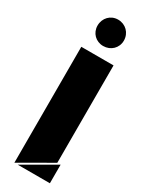

<svg xmlns="http://www.w3.org/2000/svg" viewBox="-238 -968 784 1011"><g transform="rotate(30 154.0 -463.0)"><path d="M74 -845C74 -800 108 -766 153 -766C199 -766 234 -800 234 -845C234 -891 199 -926 153 -926C108 -926 74 -891 74 -845ZM252 -705H56V0L252 -113ZM272 0V-113L76 0Z"/></g></svg>

Font: Poppins STUK1
Style: Regular
Weight: 400
Designer: Jonny Pinhorn (original), Sammy Jo Hughes (modified version)
Foundry: Type Mafia
Version: Version 1.002;hotconv 1.0.109;makeotfexe 2.5.65596